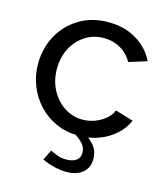

<svg xmlns="http://www.w3.org/2000/svg" viewBox="-108 -615 770 885"><g transform="rotate(15 277.0 -172.5)"><path d="M302 10Q243 10 194.5 -11.5Q146 -33 110.5 -71Q75 -109 55.5 -158Q36 -207 36 -262Q36 -336 69 -397Q102 -458 162 -494.5Q222 -531 301 -531Q378 -531 435.5 -496.5Q493 -462 521 -404L435 -377Q415 -414 379 -434.5Q343 -455 299 -455Q251 -455 211.5 -430Q172 -405 149 -361.5Q126 -318 126 -262Q126 -207 149.5 -162.5Q173 -118 212.5 -92Q252 -66 300 -66Q331 -66 359.5 -77Q388 -88 409.5 -106.5Q431 -125 439 -147L525 -121Q509 -83 476.5 -53.5Q444 -24 399.5 -7Q355 10 302 10ZM290 186Q264 186 233.5 179Q203 172 174 158L198 109Q218 119 235.5 125Q253 131 275 131Q306 131 323 118.5Q340 106 340 82Q340 57 322.5 38Q305 19 273 0L305 -23Q346 2 371 29Q396 56 396 97Q396 138 368 162Q340 186 290 186Z"/></g></svg>

Font: Raleway Thin Medium
Style: Regular
Weight: 500
Version: Version 4.026